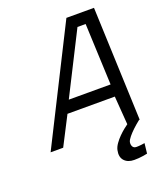

<svg xmlns="http://www.w3.org/2000/svg" viewBox="-162 -798 927 1105"><g transform="rotate(-20 302.0 -245.0)"><path d="M548 197Q534 200 520 202Q508 204 494 205Q480 206 467 206Q428 206 407 183Q386 160 395 119Q399 101 412.5 82Q426 63 442 47Q458 31 474 18Q490 5 499 -1L486 -175H196L106 0H29L379 -696H548L575 -1H571Q546 19 527 37Q510 53 495.5 70.5Q481 88 478 100Q475 116 481.5 128Q488 140 505 140Q510 140 518.5 139.5Q527 139 535 138Q545 137 555 135ZM231 -249H487L471 -625H421Z"/></g></svg>

Font: Panefresco 400wt
Style: Italic
Weight: 400
Foundry: Campivisivi & Chank Co
Version: Version 1.001